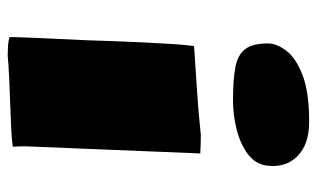

<svg xmlns="http://www.w3.org/2000/svg" viewBox="-183 -641 827 501"><g transform="rotate(90 230.5 -390.5)"><path d="M412.1 -672.9Q408.2 -643.1 381.8 -623.5Q355.5 -604 317.9 -594.5Q280.3 -585 242.2 -585Q187.5 -585 154.8 -591.3Q122.1 -597.7 107.7 -617.4Q93.3 -637.2 93.3 -676.3Q93.3 -698.2 111.8 -723.4Q130.4 -748.5 175 -766.1Q219.7 -783.7 297.9 -783.7Q357.4 -783.7 387.9 -752.7Q418.5 -721.7 412.1 -672.9ZM124.5 2.9Q112.3 2.9 100.3 2.2Q88.4 1.5 76.7 -2Q76.7 -20.5 79.1 -74Q81.5 -127.4 85 -203.1Q85.9 -234.9 87.4 -274.2Q88.9 -313.5 90.8 -353.8Q92.8 -394 95 -428.2Q97.2 -462.4 100.1 -483.4Q156.2 -487.3 214.8 -491Q273.4 -494.6 331.5 -501H333.5Q356.9 -501 380.4 -499.5L361.8 -43.5V-40Q361.8 -32.7 362.1 -25.4Q362.3 -18.1 362.8 -10.3Q345.2 -7.8 316.2 -6.3Q287.1 -4.9 252.7 -3.7Q218.3 -2.4 184.6 -1Q150.9 0.5 125 2.9Z"/></g></svg>

Font: Seymour One
Style: Regular
Weight: 400
Designer: Vernon Adams
Foundry: Vernon Adams
Version: Version 1.100; ttfautohint (v1.8.4.7-5d5b);gftools[0.9.33]